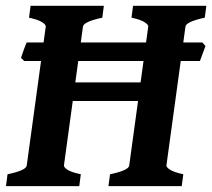

<svg xmlns="http://www.w3.org/2000/svg" viewBox="-35 -635 724 655"><path d="M668.9 -615.2 663.6 -574.7Q600.1 -561 597.7 -544.4L532.7 -70.3Q532.2 -64.5 545.4 -55.9Q558.6 -47.4 590.3 -40.5L585 0H335L340.3 -40.5Q403.8 -53.7 405.8 -70.3L470.7 -544.4Q471.7 -550.3 458.5 -559.1Q445.3 -567.9 413.6 -574.7L418.9 -615.2ZM453.6 -354 444.8 -290.5H200.7L209.5 -354ZM319.3 -615.2 314 -574.7Q250.5 -561 248 -544.4L183.1 -70.3Q182.6 -64.5 195.3 -55.9Q208 -47.4 240.7 -40.5L235.4 0H-14.6L-9.3 -40.5Q54.2 -53.7 56.2 -70.3L121.1 -544.4Q122.1 -550.3 108.9 -559.1Q95.7 -567.9 64 -574.7L69.3 -615.2ZM666 -478 647 -426.8H47.9L36.6 -437.5Q39.1 -445.3 45.7 -463.9Q52.2 -482.4 56.2 -490.2H655.3Z"/></svg>

Font: Gentium Book Plus
Style: Bold Italic
Weight: 700
Italic angle: -8°
Designer: Victor Gaultney, Annie Olsen, Iska Routamaa, Becca Hirsbrunner
Foundry: SIL International
Version: Version 6.101